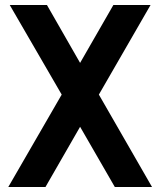

<svg xmlns="http://www.w3.org/2000/svg" viewBox="-20 -749 642 769"><path d="M227.1 -370.1 19 -729H168L300.8 -497.1L434.1 -729H583L376 -370.1L588.9 0H439.9L300.8 -241.2L162.1 0H13.2Z"/></svg>

Font: Hack
Style: Bold
Weight: 700
Monospace: yes
Designer: Christopher Simpkins
Foundry: Christopher Simpkins
Version: Version 2.017